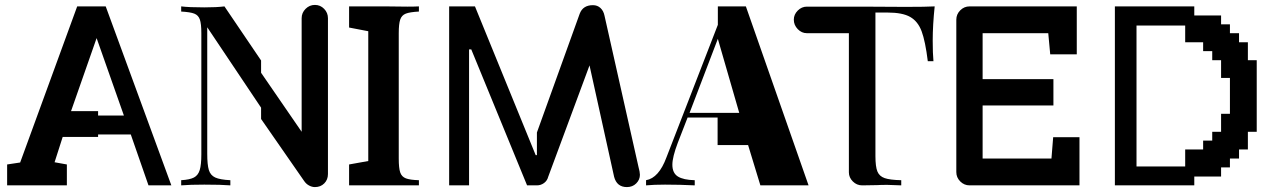

<svg xmlns="http://www.w3.org/2000/svg" viewBox="-20 -754 5170 781"><path d="M9 -85 62 -93 294 -728H410L677 0H584L512 -207H379V-197H235L202 -94L252 -85V0H9ZM379 -302V-284H484L373 -599L269 -302Z M823 -643V-128Q823 -84 829.5 -62.5Q836 -41 855.5 -32Q875 -23 917 -21V0Q880 -3 811 -3Q752 -3 717 0V-21Q752 -23 769 -32Q786 -41 792.5 -62.5Q799 -84 799 -126V-619Q799 -657 793 -674.5Q787 -692 770.5 -698.5Q754 -705 717 -707V-728Q748 -724 811 -724Q862 -724 893 -728L1042 -508V-458L1207 -218V-680Q1207 -702 1223 -718Q1239 -734 1261 -734Q1283 -734 1298.5 -718Q1314 -702 1314 -680V-46Q1314 -23 1299 -8Q1284 7 1261 7Q1249 7 1237 0.5Q1225 -6 1217 -18L1042 -270V-316Z M1400 0V-85L1478 -99V-627L1400 -642V-728H1549L1637 -727Q1666 -727 1684 -728V-707Q1647 -705 1630.5 -698.5Q1614 -692 1608 -674.5Q1602 -657 1602 -619V-109Q1602 -70 1608 -52.5Q1614 -35 1631 -28.5Q1648 -22 1684 -21V0H1549Z M1897 -553H1888V0H1807V-728H1912L2159 -123H2164V-215L2338 -698Q2351 -733 2392 -733Q2410 -733 2422.5 -721.5Q2435 -710 2439 -690L2577 -76Q2583 -54 2583 -43Q2583 -23 2568 -8Q2553 7 2530 7Q2489 7 2478 -35L2378 -488L2210 -35Q2206 -19 2193 -9.5Q2180 0 2164 0H2124Z M2785 -295H2987L2900 -596ZM2608 -21Q2660 -30 2691 -114L2900 -653V-728H3014L3269 0H3073L3023 -164H2899V-276H2777L2737 -173Q2715 -115 2715 -84Q2715 -50 2737.5 -36Q2760 -22 2806 -21V0Q2745 -3 2685 -3Q2640 -3 2608 0Z M3433 -53V-619H3262Q3241 -619 3225 -635.5Q3209 -652 3209 -674Q3209 -695 3225 -711Q3241 -727 3262 -727H3487L3664 -726Q3746 -726 3782 -728Q3774 -652 3774 -589Q3774 -537 3777 -505H3754Q3744 -586 3729 -626.5Q3714 -667 3682.5 -685Q3651 -703 3590 -703H3541V-119Q3541 -76 3549 -56.5Q3557 -37 3578.5 -29.5Q3600 -22 3646 -21V0Q3600 -2 3589 -2Q3562 -2 3548 -1L3487 0Q3465 0 3449 -16Q3433 -32 3433 -53Z M3977 -432H4265V-325H3977V-109H4257L4264 -196H4371V0H3924Q3902 0 3886 -16Q3870 -32 3870 -54V-674Q3870 -696 3886 -712Q3902 -728 3924 -728H4360V-533H4252L4244 -619H3977Z M4515 -728H4838V-691H4947V-655H4983V-619H5020V-582H5056V-509H5092V-218H5056V-146H5020V-109H4983V-73H4947V-36H4838V0H4515ZM4801 -77V-146H4874V-182H4911V-218H4947V-291H4983V-437H4947V-509H4911V-546H4874V-582H4801V-650H4603V-77Z"/></svg>

Font: Hjärnsläpp Display
Style: Regular
Weight: 400
Designer: Baptiste Guesnon
Foundry: Bloom Type
Version: Version 1.000